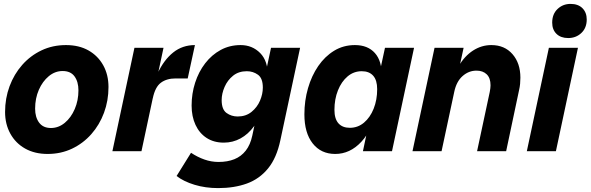

<svg xmlns="http://www.w3.org/2000/svg" viewBox="-20 -775 3027 984"><path d="M224 14Q158 14 109 -13.5Q60 -41 33 -90Q6 -139 6 -201Q6 -271 29 -333Q52 -395 94 -442.5Q136 -490 193 -517Q250 -544 318 -544Q385 -544 433.5 -516.5Q482 -489 509 -440.5Q536 -392 536 -329Q536 -259 513 -197Q490 -135 448 -87.5Q406 -40 349 -13Q292 14 224 14ZM241 -119Q280 -119 312 -145.5Q344 -172 363 -216Q382 -260 382 -312Q382 -356 362 -383.5Q342 -411 301 -411Q262 -411 230 -384.5Q198 -358 179 -314.5Q160 -271 160 -218Q160 -174 180.5 -146.5Q201 -119 241 -119Z M556 0 669 -530H818L705 0ZM736 -238Q756 -331 788 -399.5Q820 -468 867.5 -506Q915 -544 979 -544L942 -373H880Q834 -373 804.5 -351Q775 -329 763 -271Z M1098 189Q1033 189 977 172Q921 155 885 127L959 8Q992 30 1027.5 42.5Q1063 55 1100 55Q1146 55 1181 41Q1216 27 1239.5 -3Q1263 -33 1273 -80L1290 -160L1328 -265L1342 -404L1369 -530H1518L1417 -57Q1398 34 1354 88Q1310 142 1245.5 165.5Q1181 189 1098 189ZM1127 -44Q1076 -44 1039 -68Q1002 -92 982 -135Q962 -178 962 -234Q962 -295 980 -351Q998 -407 1031.5 -450.5Q1065 -494 1111 -519Q1157 -544 1213 -544Q1273 -544 1313.5 -503Q1354 -462 1352 -385L1327 -226Q1311 -168 1281.5 -127.5Q1252 -87 1212.5 -65.5Q1173 -44 1127 -44ZM1198 -178Q1240 -178 1269 -201.5Q1298 -225 1312.5 -259Q1327 -293 1327 -326Q1327 -374 1302 -392Q1277 -410 1245 -410Q1203 -410 1174.5 -387Q1146 -364 1131 -329.5Q1116 -295 1116 -262Q1116 -214 1141 -196Q1166 -178 1198 -178Z M1698 14Q1625 14 1582.5 -40Q1540 -94 1540 -189Q1540 -259 1558.5 -323Q1577 -387 1611 -436.5Q1645 -486 1692.5 -515Q1740 -544 1799 -544Q1865 -544 1901.5 -503Q1938 -462 1936 -385L1914 -226Q1890 -111 1832 -48.5Q1774 14 1698 14ZM1773 -120Q1814 -120 1845.5 -146.5Q1877 -173 1895 -218Q1913 -263 1913 -318Q1913 -364 1892.5 -387Q1872 -410 1834 -410Q1793 -410 1761.5 -383.5Q1730 -357 1712 -312Q1694 -267 1694 -212Q1694 -166 1714.5 -143Q1735 -120 1773 -120ZM1840 0 1871 -147 1916 -265 1923 -391 1953 -530H2102L1989 0Z M2094 0 2207 -530H2356L2315 -340L2282 -304Q2298 -381 2329.5 -434.5Q2361 -488 2404.5 -516Q2448 -544 2498 -544Q2566 -544 2606.5 -497.5Q2647 -451 2647 -377Q2647 -361 2645.5 -345Q2644 -329 2640 -312L2574 0H2425L2490 -304Q2492 -315 2493 -323Q2494 -331 2494 -338Q2494 -375 2474.5 -394Q2455 -413 2422 -413Q2382 -413 2350.5 -385Q2319 -357 2308 -304L2243 0Z M2892 -580Q2854 -580 2832 -601.5Q2810 -623 2810 -659Q2810 -703 2837.5 -729Q2865 -755 2904 -755Q2943 -755 2965 -733Q2987 -711 2987 -675Q2987 -632 2959.5 -606Q2932 -580 2892 -580ZM2680 0 2793 -530H2942L2829 0Z"/></svg>

Font: Radio Canada Big
Style: Bold Italic
Weight: 700
Italic angle: -12°
Designer: Étienne Aubert Bonn
Foundry: Coppers and Brasses
Version: Version 1.001